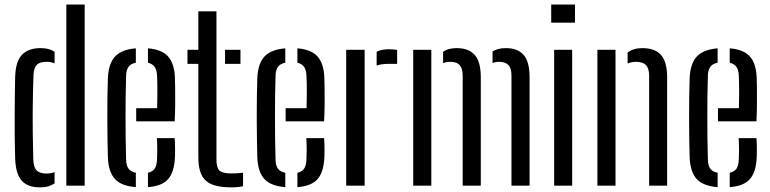

<svg xmlns="http://www.w3.org/2000/svg" viewBox="-20 -820 3403 848"><path d="M47 -119Q45.5 -160 45 -207.2Q44.5 -254.5 44.8 -302.8Q45 -351 45.5 -397Q46 -443 47 -481Q49 -550 77.8 -578.8Q106.5 -607.5 159 -607.5Q179 -607.5 194 -603.5Q209 -599.5 221 -591V-540Q205.5 -547 185.5 -547Q155 -547 142 -533.2Q129 -519.5 128 -488.5Q125.5 -426.5 124.8 -359.5Q124 -292.5 124.8 -229.5Q125.5 -166.5 127 -116Q128 -81 142 -67.2Q156 -53.5 185 -53.5Q206 -53.5 221 -60V-10Q208.5 -1.5 193 3Q177.5 7.5 157 7.5Q102 7.5 75.8 -22.2Q49.5 -52 47 -119ZM273 0V-800H354V0Z M456.5 -123Q455.5 -159 454.8 -203.8Q454 -248.5 454 -296.5Q454 -344.5 454.5 -390.8Q455 -437 456.5 -476Q459.5 -540 488.5 -570.8Q517.5 -601.5 580 -606.5V-543Q557 -538.5 547.2 -524.2Q537.5 -510 537 -486Q535.5 -440 535 -394.2Q534.5 -348.5 534.5 -302.8Q534.5 -257 535 -210.2Q535.5 -163.5 537 -115Q537.5 -88 548 -74.5Q558.5 -61 580 -57V6.5Q516 1.5 487.8 -29.2Q459.5 -60 456.5 -123ZM633.5 6.5V-57Q654 -61.5 663.2 -75.2Q672.5 -89 673.5 -115.5Q674.5 -130.5 674.5 -156Q674.5 -181.5 673 -210H751.5Q753 -193 753.2 -166Q753.5 -139 752.5 -123Q749.5 -60 722.5 -29Q695.5 2 633.5 6.5ZM581.5 -284V-342H674Q675 -371 675 -400.8Q675 -430.5 674.8 -453.5Q674.5 -476.5 673.5 -486Q672.5 -512 662.5 -525.2Q652.5 -538.5 633.5 -543V-606.5Q695 -601.5 722.5 -570.5Q750 -539.5 752.5 -478.5Q753 -467.5 753.5 -435Q754 -402.5 753.8 -361.8Q753.5 -321 751.5 -284Z M808 -538V-600H856V-770H936V-115.5Q936 -79.5 949.2 -66.8Q962.5 -54 1002.5 -54Q1018 -54 1028.8 -54.8Q1039.5 -55.5 1053.5 -57V2.5Q1041.5 5 1028.8 6.2Q1016 7.5 1001.5 7.5Q921 7.5 888.5 -22.5Q856 -52.5 856 -124.5V-538ZM974 -538V-600H1042V-538Z M1116.5 -123Q1115.5 -159 1114.8 -203.8Q1114 -248.5 1114 -296.5Q1114 -344.5 1114.5 -390.8Q1115 -437 1116.5 -476Q1119.5 -540 1148.5 -570.8Q1177.5 -601.5 1240 -606.5V-543Q1217 -538.5 1207.2 -524.2Q1197.5 -510 1197 -486Q1195.5 -440 1195 -394.2Q1194.5 -348.5 1194.5 -302.8Q1194.5 -257 1195 -210.2Q1195.5 -163.5 1197 -115Q1197.5 -88 1208 -74.5Q1218.5 -61 1240 -57V6.5Q1176 1.5 1147.8 -29.2Q1119.5 -60 1116.5 -123ZM1293.5 6.5V-57Q1314 -61.5 1323.2 -75.2Q1332.5 -89 1333.5 -115.5Q1334.5 -130.5 1334.5 -156Q1334.5 -181.5 1333 -210H1411.5Q1413 -193 1413.2 -166Q1413.5 -139 1412.5 -123Q1409.5 -60 1382.5 -29Q1355.5 2 1293.5 6.5ZM1241.5 -284V-342H1334Q1335 -371 1335 -400.8Q1335 -430.5 1334.8 -453.5Q1334.5 -476.5 1333.5 -486Q1332.5 -512 1322.5 -525.2Q1312.5 -538.5 1293.5 -543V-606.5Q1355 -601.5 1382.5 -570.5Q1410 -539.5 1412.5 -478.5Q1413 -467.5 1413.5 -435Q1414 -402.5 1413.8 -361.8Q1413.5 -321 1411.5 -284Z M1509 0V-600H1590.5V0ZM1643.5 -530.5V-591.5Q1664.5 -602.5 1696.5 -602.5Q1706 -602.5 1715.2 -601.8Q1724.5 -601 1734 -599.5V-538H1697.5Q1665 -538 1643.5 -530.5Z M1805 0V-600H1885V0ZM2239 0V-487Q2239 -519 2225.2 -533Q2211.5 -547 2184 -547Q2167.5 -547 2155.5 -541.5V-593Q2167.5 -600 2182 -603.8Q2196.5 -607.5 2214 -607.5Q2266 -607.5 2292.2 -578Q2318.5 -548.5 2319 -481V0ZM2023.5 0V-487Q2023 -519 2009.8 -533Q1996.5 -547 1968.5 -547Q1960 -547 1951.8 -545.5Q1943.5 -544 1937 -541V-591Q1948.5 -599.5 1963.2 -603.5Q1978 -607.5 1997.5 -607.5Q2049.5 -607.5 2076.2 -578Q2103 -548.5 2103.5 -481V0Z M2414.5 -720V-800H2519.5V-720ZM2427.5 0V-600H2507V0Z M2618.5 0V-600H2698.5V0ZM2847 0V-487Q2846.5 -519 2832.5 -533Q2818.5 -547 2788 -547Q2778 -547 2769 -545Q2760 -543 2752 -539.5V-588Q2764.5 -597.5 2780.5 -602.5Q2796.5 -607.5 2817 -607.5Q2872.5 -607.5 2899.2 -577.5Q2926 -547.5 2926.5 -481V0Z M3026 -123Q3025 -159 3024.2 -203.8Q3023.5 -248.5 3023.5 -296.5Q3023.5 -344.5 3024 -390.8Q3024.5 -437 3026 -476Q3029 -540 3058 -570.8Q3087 -601.5 3149.5 -606.5V-543Q3126.5 -538.5 3116.8 -524.2Q3107 -510 3106.5 -486Q3105 -440 3104.5 -394.2Q3104 -348.5 3104 -302.8Q3104 -257 3104.5 -210.2Q3105 -163.5 3106.5 -115Q3107 -88 3117.5 -74.5Q3128 -61 3149.5 -57V6.5Q3085.5 1.5 3057.2 -29.2Q3029 -60 3026 -123ZM3203 6.5V-57Q3223.5 -61.5 3232.8 -75.2Q3242 -89 3243 -115.5Q3244 -130.5 3244 -156Q3244 -181.5 3242.5 -210H3321Q3322.5 -193 3322.8 -166Q3323 -139 3322 -123Q3319 -60 3292 -29Q3265 2 3203 6.5ZM3151 -284V-342H3243.5Q3244.5 -371 3244.5 -400.8Q3244.5 -430.5 3244.2 -453.5Q3244 -476.5 3243 -486Q3242 -512 3232 -525.2Q3222 -538.5 3203 -543V-606.5Q3264.5 -601.5 3292 -570.5Q3319.5 -539.5 3322 -478.5Q3322.5 -467.5 3323 -435Q3323.5 -402.5 3323.2 -361.8Q3323 -321 3321 -284Z"/></svg>

Font: Big Shoulders Stencil Text Thin
Style: Regular
Weight: 400
Version: Version 2.001